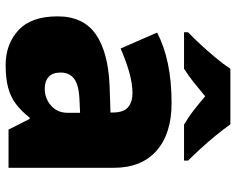

<svg xmlns="http://www.w3.org/2000/svg" viewBox="-96 -710 816 663"><g transform="rotate(90 311.5 -378.0)"><path d="M336 -563Q441 -563 500 -511Q559 -459 559 -363V0H427L390 -73H386Q363 -44 338.5 -25.5Q314 -7 282 1.5Q250 10 204 10Q132 10 84 -34Q36 -78 36 -169Q36 -258 97.5 -301Q159 -344 276 -349L368 -352V-360Q368 -397 350 -412.5Q332 -428 301 -428Q268 -428 228 -416.5Q188 -405 147 -387L92 -513Q140 -538 200.5 -550.5Q261 -563 336 -563ZM325 -245Q273 -243 251.5 -226.5Q230 -210 230 -180Q230 -152 245 -138.5Q260 -125 285 -125Q320 -125 344.5 -147Q369 -169 369 -204V-247ZM409 -766Q425 -743 447.5 -715.5Q470 -688 493.5 -662.5Q517 -637 534 -620V-606H410Q384 -621 361 -639Q338 -657 312 -679Q286 -657 264.5 -640Q243 -623 217 -606H91V-620Q110 -638 133.5 -663.5Q157 -689 179.5 -716Q202 -743 217 -766Z"/></g></svg>

Font: Noto Sans Gurmukhi UI Black
Style: Regular
Weight: 900
Designer: Jelle Bosma - Monotype Design Team
Foundry: Monotype Imaging Inc.
Version: Version 2.004; ttfautohint (v1.8.4.7-5d5b)